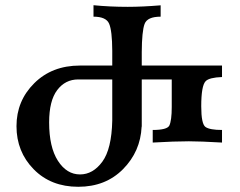

<svg xmlns="http://www.w3.org/2000/svg" viewBox="-20 -714 929 744"><path d="M290 -38.1Q340.3 -38.1 376.5 -87.4Q412.6 -136.7 415 -246.6V-406.2H283.2Q232.9 -406.2 201.7 -365Q170.4 -323.7 170.4 -239.7Q170.4 -144 204.3 -91.1Q238.3 -38.1 290 -38.1ZM283.2 9.8Q177.2 9.8 110.6 -58.1Q43.9 -126 43.9 -225.1Q43.9 -323.2 112.8 -391.6Q181.6 -460 290 -460H415V-517.1Q414.6 -595.2 402.8 -622.3Q391.1 -649.4 342.3 -649.4V-693.8Q405.8 -687.5 475.1 -687.5Q531.7 -687.5 602.5 -693.4V-649.4Q550.8 -649.4 540.3 -621.3Q529.8 -593.3 529.3 -512.2V-460H840.3V-415.5Q790.5 -413.6 776.9 -399.4Q759.8 -381.8 759.8 -302.2Q759.8 -233.4 776.4 -221.9Q793 -210.4 840.3 -210.4V-161.6Q756.3 -166.5 711.9 -166.5Q656.2 -166.5 571.8 -161.6V-210.4Q627.4 -210.4 636.2 -227.5Q645.5 -247.6 645.5 -299.3V-406.2H529.3V-223.1H528.8Q524.4 -127 456.8 -58.6Q389.2 9.8 283.2 9.8Z"/></svg>

Font: Kelvinch
Style: Bold
Weight: 700
Designer: Paul James Miller
Foundry: High-Logic / Made with FontCreator
Version: Version 3.501;March 28, 2021;FontCreator 13.0.0.2683 64-bit